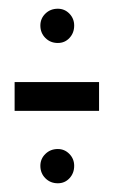

<svg xmlns="http://www.w3.org/2000/svg" viewBox="-20 -460 263 440"><path d="M72.5 -401.5Q72.5 -417.5 84 -428.8Q95.5 -440 112.5 -440Q128 -440 139 -428.8Q150 -417.5 150 -401.5Q150 -384.5 139.2 -373Q128.5 -361.5 112.5 -361.5Q95.5 -361.5 84 -373Q72.5 -384.5 72.5 -401.5ZM13.5 -272H207V-206H13.5ZM72.5 -80Q72.5 -96 84 -107.2Q95.5 -118.5 112.5 -118.5Q128 -118.5 139 -107.2Q150 -96 150 -80Q150 -63 139.2 -51.5Q128.5 -40 112.5 -40Q95.5 -40 84 -51.5Q72.5 -63 72.5 -80Z"/></svg>

Font: Anybody Narrow Medium
Style: Regular
Weight: 500
Width: 3
Designer: Tyler Finck
Foundry: Etcetera Type Company
Version: Version 1.000; ttfautohint (v1.8)